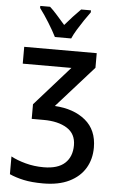

<svg xmlns="http://www.w3.org/2000/svg" viewBox="-62 -983 624 1034"><g transform="rotate(5 250.0 -465.5)"><path d="M211 10Q149 10 105.5 0.5Q62 -9 29 -24V-120Q62 -102 108.5 -89.5Q155 -77 206 -77Q283 -77 321 -112Q359 -147 359 -209Q359 -271 311 -301Q263 -331 184 -331H120V-410L309 -623H46V-714H438V-635L238 -411Q341 -405 404 -353Q467 -301 467 -206Q467 -143 438 -94.5Q409 -46 352 -18Q295 10 211 10ZM206 -781Q190 -813 164 -855Q138 -897 113 -930V-941H166Q185 -924 206.5 -899.5Q228 -875 250 -850Q275 -879 292.5 -898Q310 -917 334 -941H387V-930Q372 -910 354.5 -884Q337 -858 320.5 -831Q304 -804 294 -781Z"/></g></svg>

Font: Noto Sans Mono ExtraCondensed Medium
Style: Regular
Weight: 500
Width: 2
Designer: Monotype Design Team
Foundry: Monotype Imaging Inc.
Version: Version 2.014